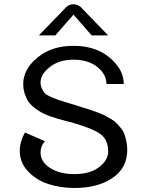

<svg xmlns="http://www.w3.org/2000/svg" viewBox="-20 -887 707 923"><path d="M333.3 -816.7 245.8 -716.7H166.7L291.7 -845.8Q308.3 -866.7 333.3 -866.7Q344.2 -866.7 354.6 -861.7Q365 -856.7 370 -851.7L375 -845.8L500 -716.7H420.8ZM591.7 -166.7Q591.7 -80 521.2 -31.7Q450.8 16.7 337.5 16.7Q271.7 16.7 213.3 -2.1Q155 -20.8 115 -62.9Q75 -105 75 -162.5Q75 -205 100 -250L195.8 -208.3Q175 -185 175 -154.2Q175 -108.3 221.2 -79.2Q267.5 -50 337.5 -50Q413.3 -50 456.7 -83.8Q500 -117.5 500 -158.3Q500 -214.2 464.2 -241.3Q428.3 -268.3 333.3 -295.8Q323.3 -298.3 299.6 -304.6Q275.8 -310.8 260 -315.4Q244.2 -320 220.4 -328.3Q196.7 -336.7 180.8 -345.4Q165 -354.2 146.7 -367.9Q128.3 -381.7 117.5 -397.5Q106.7 -413.3 99.2 -435.4Q91.7 -457.5 91.7 -483.3Q91.7 -553.3 159.6 -610Q227.5 -666.7 333.3 -666.7Q439.2 -666.7 507.1 -610Q575 -553.3 575 -483.3H491.7Q491.7 -530 447.9 -565Q404.2 -600 333.3 -600Q264.2 -600 219.6 -565Q175 -530 175 -491.7Q175 -474.2 181.7 -460.4Q188.3 -446.7 196.2 -438.3Q204.2 -430 224.2 -421.2Q244.2 -412.5 257.1 -407.9Q270 -403.3 301.2 -394.2Q332.5 -385 350 -379.2Q360 -375.8 384.2 -368.3Q408.3 -360.8 419.6 -357.1Q430.8 -353.3 452.1 -345.4Q473.3 -337.5 484.6 -331.2Q495.8 -325 513.3 -315Q530.8 -305 540 -295.4Q549.2 -285.8 560.8 -271.7Q572.5 -257.5 577.9 -242.5Q583.3 -227.5 587.5 -207.9Q591.7 -188.3 591.7 -166.7Z"/></svg>

Font: BoonBaan
Style: Regular
Weight: 400
Designer: Sungsit Sawaiwan
Foundry: FontUni
Version: Version 2.0